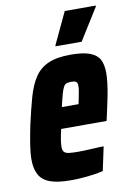

<svg xmlns="http://www.w3.org/2000/svg" viewBox="-82 -757 554 816"><g transform="rotate(-10 195.0 -348.5)"><path d="M157 8Q99 8 66.5 -4.5Q34 -17 20.5 -43Q7 -69 7 -107Q7 -136 13 -173Q19 -210 28 -254Q43 -321 57 -370.5Q71 -420 93 -453Q115 -486 152 -502Q189 -518 248 -518Q300 -518 330 -507Q360 -496 372 -474Q384 -452 384 -415Q384 -396 381 -371.5Q378 -347 372.5 -318Q367 -289 359 -254L350 -214H154Q148 -188 145 -169.5Q142 -151 142 -139Q142 -124 148 -117Q154 -110 168.5 -108Q183 -106 206 -106Q218 -106 237 -106.5Q256 -107 278.5 -108.5Q301 -110 319 -110L297 -7Q281 -3 257.5 0.5Q234 4 208 6Q182 8 157 8ZM173 -305H245L248 -319Q253 -343 255.5 -357.5Q258 -372 258 -381Q258 -391 255 -396Q252 -401 246 -402.5Q240 -404 230 -404Q219 -404 211 -401.5Q203 -399 197.5 -389Q192 -379 186.5 -359.5Q181 -340 173 -305ZM191 -564 192 -569 256 -705H390L389 -700L304 -564Z"/></g></svg>

Font: Saira Condensed ExtraBold
Style: Italic
Weight: 800
Width: 3
Italic angle: -12°
Designer: Hector Gatti with collaboration of the Omnibus-Type team
Foundry: Omnibus-Type
Version: Version 1.101